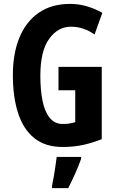

<svg xmlns="http://www.w3.org/2000/svg" viewBox="-20 -744 603 985"><path d="M280 -401H502V-30Q451 -10 404 0Q357 10 301 10Q213 10 156.5 -35Q100 -80 73 -163Q46 -246 46 -359Q46 -470 80 -552Q114 -634 179.5 -679Q245 -724 340 -724Q384 -724 426.5 -711.5Q469 -699 505 -678L465 -567Q439 -586 408 -596.5Q377 -607 344 -607Q277 -607 232 -544.5Q187 -482 187 -355Q187 -284 198 -228Q209 -172 234.5 -140Q260 -108 302 -108Q325 -108 337 -110.5Q349 -113 366 -117V-281H280ZM396 71Q383 108 365.5 147Q348 186 330 221H247V208Q251 191 255.5 164.5Q260 138 264 110.5Q268 83 271 61H396Z"/></svg>

Font: Noto Sans Sinhala ExtraCondensed
Style: Bold
Weight: 700
Width: 2
Designer: Jelle Bosma - Monotype Design Team
Foundry: Monotype Imaging Inc.
Version: Version 2.006; ttfautohint (v1.8.4.7-5d5b)